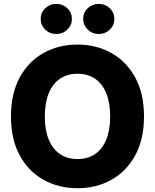

<svg xmlns="http://www.w3.org/2000/svg" viewBox="-20 -970 807 1000"><path d="M383.8 10.3Q285.6 10.3 207 -33.4Q128.4 -77.1 82.8 -160.6Q37.1 -244.1 37.1 -363.3Q37.1 -482.9 82.8 -566.7Q128.4 -650.4 207 -694.1Q285.6 -737.8 383.8 -737.8Q481.4 -737.8 559.8 -694.1Q638.2 -650.4 684.1 -566.7Q730 -482.9 730 -363.3Q730 -244.1 684.1 -160.6Q638.2 -77.1 559.8 -33.4Q481.4 10.3 383.8 10.3ZM383.8 -141.6Q436.5 -141.6 474.6 -167.2Q512.7 -192.9 533.2 -242.4Q553.7 -292 553.7 -363.3Q553.7 -435.1 533.2 -484.9Q512.7 -534.7 474.6 -560.3Q436.5 -585.9 383.8 -585.9Q331.1 -585.9 293 -560.3Q254.9 -534.7 234.1 -484.9Q213.4 -435.1 213.4 -363.3Q213.4 -292 234.1 -242.4Q254.9 -192.9 293 -167.2Q331.1 -141.6 383.8 -141.6ZM494.1 -793Q460.4 -793 436.8 -815.9Q413.1 -838.9 413.1 -871.6Q413.1 -904.3 436.8 -927Q460.4 -949.7 494.1 -949.7Q528.3 -949.7 552 -927Q575.7 -904.3 575.7 -871.6Q575.7 -838.9 552 -815.9Q528.3 -793 494.1 -793ZM272.9 -793Q238.8 -793 215.3 -815.9Q191.9 -838.9 191.9 -871.6Q191.9 -904.3 215.6 -927Q239.3 -949.7 272.9 -949.7Q307.1 -949.7 330.8 -927Q354.5 -904.3 354.5 -871.6Q354.5 -838.9 330.8 -815.9Q307.1 -793 272.9 -793Z"/></svg>

Font: Inter 18pt ExtraBold
Style: Regular
Weight: 800
Designer: Rasmus Andersson
Foundry: rsms
Version: Version 4.001;git-66647c0bb